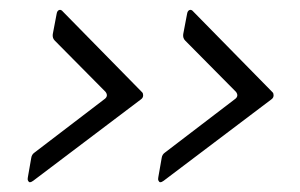

<svg xmlns="http://www.w3.org/2000/svg" viewBox="-20 -473 614 393"><path d="M48 -103Q44 -100 41 -100Q39 -100 37.5 -103Q36 -106 37 -110L44 -150Q45 -157 51 -161L195 -271Q202 -277 196 -285L92 -390Q87 -395 88 -403L96 -445Q97 -451 101 -452.5Q105 -454 109 -449L271 -284Q273 -282 273 -278Q273 -273 269 -270ZM315 -103Q311 -100 308 -100Q306 -100 304.5 -103Q303 -106 304 -110L311 -150Q312 -157 318 -161L462 -271Q469 -277 463 -285L359 -390Q354 -395 355 -403L363 -445Q364 -451 368 -452.5Q372 -454 376 -449L538 -284Q540 -282 540 -278Q540 -273 536 -270Z"/></svg>

Font: Open Sauce Two Light Italic
Style: Regular
Weight: 300
Italic angle: -10°
Designer: Alfredo Marco Pradil
Foundry: Creative Sauce Fz LLC
Version: Version 1.477